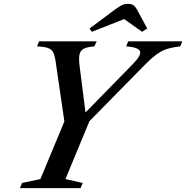

<svg xmlns="http://www.w3.org/2000/svg" viewBox="-20 -976 966 996"><path d="M83.5 0 94.5 -27 189.5 -47 314 -346 269 -654Q264.5 -687 256.2 -703.8Q248 -720.5 228.8 -727Q209.5 -733.5 172 -735.5L183 -761.5H481.5L469.5 -735.5Q433 -732.5 415 -723.5Q397 -714.5 392.5 -693.5Q388 -672.5 393 -633L423.5 -392.5L667.5 -642Q714.5 -689.5 706.2 -710.2Q698 -731 634.5 -735.5L645 -761.5H925.5L915 -735.5Q881.5 -731.5 857.5 -725.2Q833.5 -719 812.8 -707.2Q792 -695.5 769.2 -675.5Q746.5 -655.5 716 -624L444 -347.5L319.5 -47L409 -27L398 0ZM456.5 -811 444.5 -828 576.5 -926.5Q596.5 -941.5 611.2 -948.8Q626 -956 644 -956Q662 -956 671.8 -949.2Q681.5 -942.5 690.5 -926.5L743.5 -828.5L717.5 -811L624 -877Z"/></svg>

Font: Libre Caslon Text Medium Italic
Style: Regular
Weight: 500
Italic angle: -22.583°
Designer: Pablo Impallari, Rodrigo Fuenzalida, Katja Schimmel
Foundry: Pablo Impallari, Rodrigo Fuenzalida
Version: Version 2.000